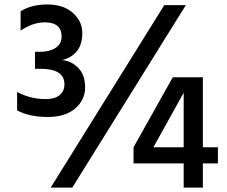

<svg xmlns="http://www.w3.org/2000/svg" viewBox="-20 -813 1019 860"><path d="M56.6 -318.4V-401.4Q115.2 -369.1 185.5 -369.1Q224.6 -369.1 246.6 -386.7Q268.6 -404.3 268.6 -435.5Q268.6 -504.9 161.1 -504.9H136.7V-581.1H161.1Q202.1 -581.1 229 -598.6Q255.9 -616.2 255.9 -649.4Q255.9 -712.9 180.7 -712.9Q127 -712.9 72.3 -675.8V-762.7Q121.1 -793 192.4 -793Q263.7 -793 306.2 -755.4Q348.6 -717.8 348.6 -665.5Q348.6 -613.3 324.2 -583.5Q299.8 -553.7 257.8 -543.9Q300.8 -540 331.1 -508.3Q361.3 -476.6 361.3 -421.4Q361.3 -366.2 317.4 -327.6Q273.4 -289.1 192.9 -289.1Q112.3 -289.1 56.6 -318.4ZM207 27.3 715.8 -790H812.5L303.7 27.3ZM578.1 -81.1V-153.3L753.9 -466.8H888.7V-153.3H956.1V-81.1H888.7V27.3H802.7V-81.1ZM667 -153.3H802.7V-397.5Z"/></svg>

Font: GenEi M Gothic v2 Medium
Style: Regular
Weight: 500
Version: Version 2.0